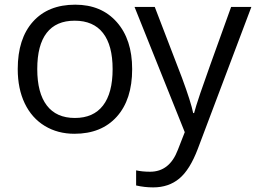

<svg xmlns="http://www.w3.org/2000/svg" viewBox="-20 -565 1101 825"><path d="M547.9 -268.1Q547.9 -137.2 481.9 -63.7Q416 9.8 299.8 9.8Q228 9.8 172.4 -23.9Q116.7 -57.6 86.4 -120.6Q56.2 -183.6 56.2 -268.1Q56.2 -398.9 121.6 -471.9Q187 -544.9 303.2 -544.9Q415.5 -544.9 481.7 -470.2Q547.9 -395.5 547.9 -268.1ZM140.1 -268.1Q140.1 -165.5 181.2 -111.8Q222.2 -58.1 301.8 -58.1Q381.3 -58.1 422.6 -111.6Q463.9 -165 463.9 -268.1Q463.9 -370.1 422.6 -423.1Q381.3 -476.1 300.8 -476.1Q221.2 -476.1 180.7 -423.8Q140.1 -371.6 140.1 -268.1ZM558.1 -535.2H645L762.2 -230Q800.8 -125.5 810.1 -79.1H814Q820.3 -104 840.6 -164.3Q860.8 -224.6 973.1 -535.2H1060.1L830.1 74.2Q795.9 164.6 750.2 202.4Q704.6 240.2 638.2 240.2Q601.1 240.2 564.9 231.9V167Q591.8 172.9 625 172.9Q708.5 172.9 744.1 79.1L773.9 2.9Z"/></svg>

Font: HunimalSansv1.5
Style: Regular
Weight: 400
Foundry: Ascender Corporation
Version: Version 1.10